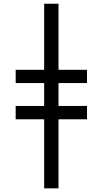

<svg xmlns="http://www.w3.org/2000/svg" viewBox="-20 -780 556 1040"><path d="M64.9 -401.9H219.2V-759.8H296.9V-401.9H451.2V-330.1H296.9V-206.1H451.2V-133.8H296.9V240.2H219.2V-133.8H64.9V-206.1H219.2V-330.1H64.9Z"/></svg>

Font: Noto Sans Southeast Asian
Style: Regular
Weight: 400
Designer: Monotype Design Team
Foundry: Monotype Imaging Inc.
Version: Version 1.06 uh; ttfautohint (v1.4.1)